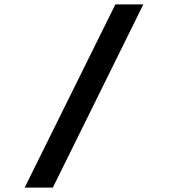

<svg xmlns="http://www.w3.org/2000/svg" viewBox="-20 -720 788 872"><path d="M92 132 504 -700H631L220 132Z"/></svg>

Font: Lexend Tera
Style: Regular
Weight: 400
Designer: Bonnie Shaver-Troup, Thomas Jockin
Foundry: Lexend
Version: Version 1.007